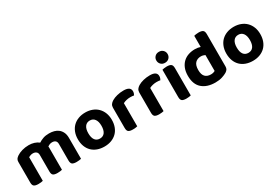

<svg xmlns="http://www.w3.org/2000/svg" viewBox="39 -1594 3578 2502"><g transform="rotate(-30 1827.5 -343.0)"><path d="M784 -1Q773 2 755 4.5Q737 7 715 7Q670 7 650.5 -7.5Q631 -22 631 -64V-312Q631 -345 613 -360.5Q595 -376 564 -376Q544 -376 526.5 -369Q509 -362 495 -351Q496 -346 496.5 -341Q497 -336 497 -331V-1Q486 2 468 4.5Q450 7 428 7Q383 7 363.5 -7.5Q344 -22 344 -64V-312Q344 -345 324 -360.5Q304 -376 275 -376Q254 -376 237 -369.5Q220 -363 209 -357V-1Q199 2 181 4.5Q163 7 141 7Q96 7 76 -7.5Q56 -22 56 -64V-373Q56 -399 67 -415Q78 -431 98 -445Q131 -468 179.5 -482Q228 -496 281 -496Q323 -496 360.5 -484.5Q398 -473 429 -449Q459 -469 497 -482.5Q535 -496 587 -496Q626 -496 661.5 -486.5Q697 -477 724 -455.5Q751 -434 767.5 -399.5Q784 -365 784 -316Z M1386 -241Q1386 -182 1368 -134.5Q1350 -87 1316.5 -54Q1283 -21 1236 -3Q1189 15 1131 15Q1073 15 1025.5 -2.5Q978 -20 944.5 -53Q911 -86 893 -133.5Q875 -181 875 -241Q875 -299 893.5 -346.5Q912 -394 945.5 -427Q979 -460 1026.5 -478Q1074 -496 1131 -496Q1188 -496 1235 -478Q1282 -460 1315.5 -426.5Q1349 -393 1367.5 -346Q1386 -299 1386 -241ZM1131 -376Q1084 -376 1058 -341Q1032 -306 1032 -241Q1032 -174 1057.5 -139.5Q1083 -105 1131 -105Q1179 -105 1204.5 -140Q1230 -175 1230 -241Q1230 -305 1204 -340.5Q1178 -376 1131 -376Z M1630 -1Q1620 2 1602 4.5Q1584 7 1562 7Q1517 7 1497 -7.5Q1477 -22 1477 -64V-369Q1477 -397 1491 -417Q1505 -437 1530 -452Q1563 -472 1609.5 -483.5Q1656 -495 1707 -495Q1811 -495 1811 -425Q1811 -408 1806 -394Q1801 -380 1795 -370Q1772 -375 1739 -375Q1710 -375 1681 -368Q1652 -361 1630 -349Z M2026 -1Q2016 2 1998 4.5Q1980 7 1958 7Q1913 7 1893 -7.5Q1873 -22 1873 -64V-369Q1873 -397 1887 -417Q1901 -437 1926 -452Q1959 -472 2005.5 -483.5Q2052 -495 2103 -495Q2207 -495 2207 -425Q2207 -408 2202 -394Q2197 -380 2191 -370Q2168 -375 2135 -375Q2106 -375 2077 -368Q2048 -361 2026 -349Z M2435 -1Q2425 2 2407 4.5Q2389 7 2367 7Q2322 7 2302.5 -7.5Q2283 -22 2283 -64V-475Q2293 -478 2311 -481Q2329 -484 2351 -484Q2396 -484 2415.5 -469Q2435 -454 2435 -412ZM2274 -619Q2274 -653 2297.5 -677Q2321 -701 2359 -701Q2397 -701 2420.5 -677Q2444 -653 2444 -619Q2444 -584 2420.5 -560Q2397 -536 2359 -536Q2321 -536 2297.5 -560Q2274 -584 2274 -619Z M2782 -496Q2805 -496 2825.5 -492.5Q2846 -489 2863 -483V-651Q2874 -654 2892 -657Q2910 -660 2932 -660Q2977 -660 2996.5 -645Q3016 -630 3016 -588V-101Q3016 -77 3006 -60.5Q2996 -44 2974 -30Q2946 -13 2902 1Q2858 15 2801 15Q2675 15 2602.5 -48.5Q2530 -112 2530 -239Q2530 -305 2549.5 -353Q2569 -401 2603 -433Q2637 -465 2683 -480.5Q2729 -496 2782 -496ZM2864 -361Q2851 -367 2835.5 -371.5Q2820 -376 2803 -376Q2749 -376 2717 -343Q2685 -310 2685 -238Q2685 -169 2715.5 -137.5Q2746 -106 2800 -106Q2821 -106 2837.5 -110.5Q2854 -115 2864 -121Z M3620 -241Q3620 -182 3602 -134.5Q3584 -87 3550.5 -54Q3517 -21 3470 -3Q3423 15 3365 15Q3307 15 3259.5 -2.5Q3212 -20 3178.5 -53Q3145 -86 3127 -133.5Q3109 -181 3109 -241Q3109 -299 3127.5 -346.5Q3146 -394 3179.5 -427Q3213 -460 3260.5 -478Q3308 -496 3365 -496Q3422 -496 3469 -478Q3516 -460 3549.5 -426.5Q3583 -393 3601.5 -346Q3620 -299 3620 -241ZM3365 -376Q3318 -376 3292 -341Q3266 -306 3266 -241Q3266 -174 3291.5 -139.5Q3317 -105 3365 -105Q3413 -105 3438.5 -140Q3464 -175 3464 -241Q3464 -305 3438 -340.5Q3412 -376 3365 -376Z"/></g></svg>

Font: Baloo 2
Style: Bold
Weight: 700
Designer: Sarang Kulkarni and Ek Type
Foundry: Ek Type
Version: Version 1.640;hotconv 1.0.111;makeotfexe 2.5.65597; ttfautoh